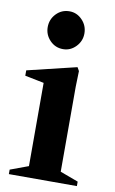

<svg xmlns="http://www.w3.org/2000/svg" viewBox="-86 -798 504 845"><g transform="rotate(10 166.0 -376.0)"><path d="M16 0V-20L97 -50V-422L12 -439V-463L232 -516L241 -500L239 -430V-50L320 -20V0ZM155 -583Q120 -583 96 -608Q72 -633 72 -667Q72 -702 96 -727Q120 -752 155 -752Q188 -752 212 -727Q236 -702 236 -667Q236 -633 212 -608Q188 -583 155 -583Z"/></g></svg>

Font: Wittgenstein
Style: Bold
Weight: 700
Designer: Jörg Drees
Foundry: Jörg Drees
Version: Version 1.303; ttfautohint (v1.8.4.7-5d5b)